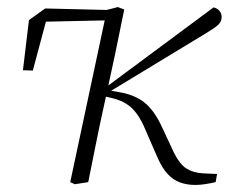

<svg xmlns="http://www.w3.org/2000/svg" viewBox="-20 -516 648 544"><path d="M73 -316 45 -317 62 -459 108 -492 315 -487 313 -459 82 -454 115 -473ZM192 6 179 0 283 -488 314 -496 332 -489 306 -362 274 -214Q262 -160 251.5 -107Q241 -54 230 0ZM533 8Q510 8 490.5 1Q471 -6 455.5 -22.5Q440 -39 427 -68L393 -146Q381 -175 368 -193Q355 -211 338.5 -221.5Q322 -232 298 -238L272 -244L271 -262L585 -495Q595 -493 601.5 -485.5Q608 -478 608 -468Q608 -455 598.5 -446Q589 -437 564 -422L287 -254L288 -260L317 -255Q360 -248 388 -226.5Q416 -205 438 -158L473 -83Q489 -51 507.5 -39Q526 -27 553 -25L595 -23L591 0Q578 3 563 5.5Q548 8 533 8Z"/></svg>

Font: Source Serif 4 Light
Style: Italic
Weight: 300
Italic angle: -12°
Designer: Frank Grießhammer
Foundry: Adobe Systems Incorporated
Version: Version 4.004;hotconv 1.0.116;makeotfexe 2.5.65601